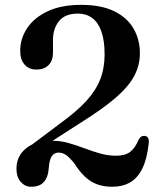

<svg xmlns="http://www.w3.org/2000/svg" viewBox="-20 -734 646 770"><path d="M118 -122.5 93.5 -143 226 -242.5Q287.5 -287 326 -329Q364.5 -371 382 -416Q399.5 -461 399.5 -515.5Q399.5 -572 386.5 -608.2Q373.5 -644.5 349.5 -662Q325.5 -679.5 293 -679.5Q241 -679.5 216.8 -649.5Q192.5 -619.5 192.5 -574V-522.5Q192.5 -491 174.8 -473Q157 -455 126 -455Q96.5 -455 78.8 -474.8Q61 -494.5 61 -530Q61 -578.5 88.5 -620.5Q116 -662.5 170.5 -688.5Q225 -714.5 306 -714.5Q385.5 -714.5 437.5 -689.2Q489.5 -664 515.2 -620Q541 -576 541 -520.5Q541 -472 518.2 -429.2Q495.5 -386.5 443 -341.2Q390.5 -296 301.5 -240.5ZM46 -57.5Q46 -106.5 83 -138Q120 -169.5 189.5 -169.5Q223.5 -169.5 255.8 -160.2Q288 -151 319 -139.2Q350 -127.5 381.5 -118.5Q413 -109.5 445.5 -109.5Q481.5 -109.5 501.8 -124.8Q522 -140 536 -174Q541 -183 547 -186.5Q553 -190 560.5 -189Q569 -188.5 573.5 -181.2Q578 -174 576.5 -159Q569.5 -95.5 550.5 -57.5Q531.5 -19.5 501.2 -2.2Q471 15 430 15Q397 15 370.5 5.5Q344 -4 321.8 -24.5Q299.5 -45 278 -79Q257.5 -104 243.8 -113Q230 -122 215 -122Q197.5 -122 187.8 -107.8Q178 -93.5 175.5 -60Q173.5 -32.5 164.5 -16.2Q155.5 0 140.8 7.5Q126 15 105 15Q80.5 15 63.2 -4.5Q46 -24 46 -57.5Z"/></svg>

Font: Fraunces Medium
Style: Regular
Weight: 500
Version: Version 1.000;[b76b70a41]